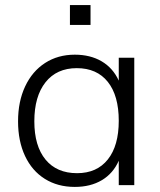

<svg xmlns="http://www.w3.org/2000/svg" viewBox="-20 -728 631 755"><path d="M508 -501V0H447V-96Q425 -46 380.5 -19.5Q336 7 274 7Q207 7 156.5 -24.5Q106 -56 78.5 -114.5Q51 -173 51 -251Q51 -329 79 -388.5Q107 -448 157.5 -480.5Q208 -513 274 -513Q335 -513 379.5 -487Q424 -461 447 -411V-501ZM447 -253Q447 -352 404 -406Q361 -460 282 -460Q203 -460 159 -404.5Q115 -349 115 -251Q115 -154 159 -100.5Q203 -47 283 -47Q361 -47 404 -101Q447 -155 447 -253ZM336 -708V-630H255V-708Z"/></svg>

Font: Muli Light
Style: Regular
Weight: 300
Designer: Vernon Adams
Foundry: Vernon Adams
Version: Version 2.100